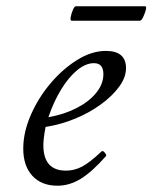

<svg xmlns="http://www.w3.org/2000/svg" viewBox="-20 -578 485 611"><path d="M163 13Q112 13 83 -18.5Q54 -50 54 -105Q54 -157 78 -212Q102 -267 141 -313Q180 -359 226 -387.5Q272 -416 317 -416Q381 -416 381 -361Q381 -332 359.5 -302.5Q338 -273 302 -246.5Q266 -220 220.5 -201Q175 -182 125 -174Q121 -152 119.5 -139Q118 -126 118 -116Q118 -35 190 -35Q217 -35 241.5 -48Q266 -61 303 -96Q307 -100 313.5 -92Q320 -84 317 -81Q273 -31 237 -9Q201 13 163 13ZM134 -205Q185 -214 224.5 -234.5Q264 -255 286.5 -283Q309 -311 309 -342Q309 -377 279 -377Q253 -377 226 -355Q199 -333 175 -294Q151 -255 134 -205ZM208 -512Q203 -512 205 -523.5Q207 -535 212 -546.5Q217 -558 221 -558H442Q447 -558 444 -546.5Q441 -535 435.5 -523.5Q430 -512 425 -512Z"/></svg>

Font: Junicode SmExp
Style: Italic
Weight: 400
Width: 6
Italic angle: -11°
Designer: Peter S. Baker
Version: Version 2.205; ttfautohint (v1.8.4)